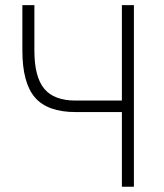

<svg xmlns="http://www.w3.org/2000/svg" viewBox="-20 -713 626 733"><path d="M268.6 -285.2Q161.6 -285.2 113.5 -340.8Q65.4 -396.5 65.4 -520V-693.4H111.3V-520Q111.3 -419.9 148.7 -374.5Q186 -329.1 268.6 -329.1H445.3V-693.4H491.2V0H445.3V-285.2Z"/></svg>

Font: Cascadia Mono NF ExtraLight
Style: Regular
Weight: 200
Monospace: yes
Designer: Aaron Bell
Foundry: Saja Typeworks
Version: Version 2404.023; ttfautohint (v1.8.4)